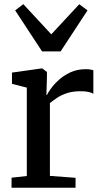

<svg xmlns="http://www.w3.org/2000/svg" viewBox="-20 -886 483 906"><path d="M34.5 0V-47.5L106.5 -55.5V-472.5L36.5 -490.5V-543.5L175.5 -563H180L201.5 -546V-526L199 -437.5L201.5 -438Q206 -447.5 219.8 -467.2Q233.5 -487 256.8 -508.2Q280 -529.5 312 -544.5Q344 -559.5 384 -559.5Q398 -559.5 406.5 -558Q415 -556.5 420.5 -554.5V-443.5Q414.5 -448 399.2 -451.8Q384 -455.5 360.5 -455.5Q322 -455.5 294.5 -446Q267 -436.5 248 -423.5Q229 -410.5 215.5 -399.5V-56L336.5 -47V0ZM178.5 -643.5 51.5 -837 90 -866.5 222 -724 354 -866 393 -837 266 -643.5Z"/></svg>

Font: Merriweather 28pt Medium
Style: Regular
Weight: 500
Version: Version 2.100